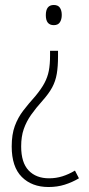

<svg xmlns="http://www.w3.org/2000/svg" viewBox="-20 -554 357 771"><path d="M213 -328Q213 -287 208 -257.5Q203 -228 189.5 -203Q176 -178 151 -150Q124 -120 105 -93Q86 -66 75.5 -36Q65 -6 65 34Q65 99 95 130.5Q125 162 177 162Q205 162 230.5 154Q256 146 281 131L297 162Q270 178 240 187.5Q210 197 175 197Q108 197 67.5 156.5Q27 116 27 34Q27 -14 39.5 -48Q52 -82 73.5 -110Q95 -138 122 -168Q146 -197 158.5 -220.5Q171 -244 176 -269.5Q181 -295 181 -331V-350H213ZM228 -494Q228 -476 220.5 -464.5Q213 -453 196 -453Q164 -453 164 -493Q164 -534 196 -534Q213 -534 220.5 -523Q228 -512 228 -494Z"/></svg>

Font: Noto Sans Kannada Condensed ExtraLight
Style: Regular
Weight: 200
Width: 3
Designer: Jelle Bosma - Monotype Design Team
Foundry: Monotype Imaging Inc.
Version: Version 2.005; ttfautohint (v1.8.4.7-5d5b)